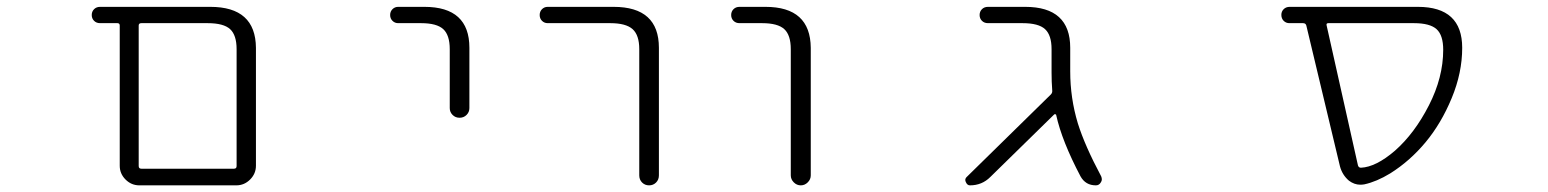

<svg xmlns="http://www.w3.org/2000/svg" viewBox="-20 -565 4540 563"><path d="M388.7 -21.5Q365.2 -21.5 348.1 -38.6Q331.1 -55.7 331.1 -79.1V-490.2Q331.1 -497.1 324.2 -497.1H273.4Q262.7 -497.1 255.9 -503.9Q249 -510.7 249 -521Q249 -531.2 255.9 -538.1Q262.7 -544.9 273.4 -544.9H596.7Q729.5 -544.9 730.5 -424.8V-79.1Q730.5 -55.7 713.4 -38.6Q696.3 -21.5 672.9 -21.5ZM673.8 -420.9Q673.8 -461.9 654.8 -479.5Q635.7 -497.1 588.9 -497.1H394.5Q386.7 -497.1 386.7 -490.2V-78.1Q386.7 -70.3 394.5 -70.3H666Q673.8 -70.3 673.8 -78.1Z M1147.5 -497.1Q1137.7 -497.1 1130.9 -503.9Q1124 -510.7 1124 -521Q1124 -531.2 1130.9 -538.1Q1137.7 -544.9 1147.5 -544.9H1224.6Q1356.4 -544.9 1356.4 -424.8V-248Q1356.4 -236.3 1348.1 -228Q1339.8 -219.7 1327.6 -219.7Q1315.4 -219.7 1307.1 -228Q1298.8 -236.3 1298.8 -248V-420.9Q1298.8 -461.9 1279.8 -479.5Q1260.7 -497.1 1214.8 -497.1Z M1585.9 -497.1Q1576.2 -497.1 1569.3 -503.9Q1562.5 -510.7 1562.5 -521Q1562.5 -531.2 1569.3 -538.1Q1576.2 -544.9 1585.9 -544.9H1779.3Q1912.1 -544.9 1912.1 -424.8V-50.8Q1912.1 -38.1 1903.8 -29.8Q1895.5 -21.5 1883.3 -21.5Q1871.1 -21.5 1862.8 -29.8Q1854.5 -38.1 1854.5 -50.8V-420.9Q1854.5 -461.9 1835 -479.5Q1815.4 -497.1 1769.5 -497.1Z M2148.4 -497.1Q2137.7 -497.1 2130.9 -503.9Q2124 -510.7 2124 -521Q2124 -531.2 2130.9 -538.1Q2137.7 -544.9 2148.4 -544.9H2224.6Q2356.4 -544.9 2357.4 -424.8V-50.8Q2357.4 -39.1 2348.6 -30.3Q2339.8 -21.5 2328.1 -21.5Q2316.4 -21.5 2307.6 -30.3Q2298.8 -39.1 2298.8 -50.8V-420.9Q2298.8 -461.9 2279.8 -479.5Q2260.7 -497.1 2214.8 -497.1Z M3118.2 -355.5Q3118.2 -277.3 3140.6 -203.1Q3161.1 -137.7 3209 -47.9Q3210.9 -43 3210.9 -39.1Q3210.9 -34.2 3208 -30.3Q3203.1 -21.5 3193.4 -21.5Q3163.1 -21.5 3148.4 -47.9Q3093.8 -151.4 3077.1 -227.5Q3077.1 -229.5 3074.7 -230Q3072.3 -230.5 3071.3 -229.5L2883.8 -45.9Q2859.4 -21.5 2824.2 -21.5Q2816.4 -21.5 2812.5 -30.3Q2810.5 -34.2 2810.5 -37.1Q2810.5 -42 2814.5 -45.9L3061.5 -288.1Q3066.4 -293 3065.4 -300.8Q3063.5 -325.2 3063.5 -352.5V-420.9Q3063.5 -461.9 3044.4 -479.5Q3025.4 -497.1 2978.5 -497.1H2877Q2866.2 -497.1 2859.4 -503.9Q2852.5 -510.7 2852.5 -521Q2852.5 -531.2 2859.4 -538.1Q2866.2 -544.9 2877 -544.9H2986.3Q3118.2 -544.9 3118.2 -424.8Z M3875 -497.1Q3868.2 -497.1 3870.1 -490.2L3961.9 -80.1Q3963.9 -73.2 3970.7 -73.2Q4014.6 -75.2 4070.3 -123Q4127.9 -173.8 4169.9 -255.9Q4211.9 -337.9 4211.9 -418.9Q4211.9 -461.9 4192.4 -479.5Q4172.9 -497.1 4126 -497.1ZM4267.6 -424.8Q4267.6 -351.6 4236.8 -277.3Q4206.1 -203.1 4160.2 -147.9Q4114.3 -92.8 4056.6 -56.6Q4016.6 -32.2 3980.5 -24.4Q3974.6 -23.4 3968.8 -23.4Q3951.2 -23.4 3935.5 -35.2Q3916 -51.8 3909.2 -77.1L3810.5 -490.2Q3808.6 -497.1 3800.8 -497.1H3760.7Q3751 -497.1 3744.1 -503.9Q3737.3 -510.7 3737.3 -521.5Q3737.3 -531.2 3744.1 -538.1Q3751 -544.9 3761.7 -544.9H4135.7Q4136.7 -544.9 4137.7 -544.9Q4267.6 -544.9 4267.6 -424.8Z"/></svg>

Font: Rounded Mgen+ 1mn light
Style: Regular
Weight: 200
Designer: [Source Han Sans]
Ryoko NISHIZUKA  (kana & ideographs); Paul D. Hunt (Latin, Greek & Cyrillic); Wenlong ZHANG  (bopomofo
Version: Version 1.059.20150602